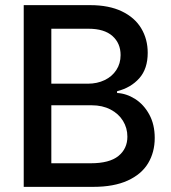

<svg xmlns="http://www.w3.org/2000/svg" viewBox="-20 -727 665 747"><path d="M72.3 -707H331.1Q403.8 -707 454.1 -682.9Q504.4 -658.7 529.5 -616.7Q554.7 -574.7 554.7 -521.5Q554.7 -459.5 522 -422.6Q489.3 -385.7 435.5 -372.1V-365.2Q472.2 -363.3 505.9 -341.8Q539.6 -320.3 560.8 -281.5Q582 -242.7 582 -190.4Q582 -134.8 556.2 -91.8Q530.3 -48.8 476.6 -24.4Q422.9 0 342.8 0H72.3ZM475.6 -195.3Q475.6 -229 458.5 -256.8Q441.4 -284.7 409.9 -301Q378.4 -317.4 336.9 -317.4H179.7V-91.8H333Q405.8 -91.8 440.7 -120.1Q475.6 -148.4 475.6 -195.3ZM449.2 -512.7Q449.2 -558.6 417.5 -586.9Q385.7 -615.2 324.2 -615.2H179.7V-401.4H322.3Q357.9 -401.4 387 -415.3Q416 -429.2 432.6 -454.6Q449.2 -480 449.2 -512.7Z"/></svg>

Font: Pretendard Std Medium
Style: Regular
Weight: 500
Designer: Base glyphs from Inter by Rasmus Andersson; Hangeul glyphs from Noto Sans CJK(Source Han Sans) by Jang Soo-young and Kan
Foundry: Kil Hyung-jin
Version: Version 1.309